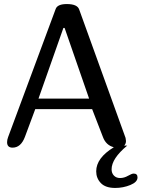

<svg xmlns="http://www.w3.org/2000/svg" viewBox="-20 -729 699 948"><path d="M640 128Q659 128 659 147Q659 170 623.5 184.5Q588 199 549 199Q501 199 478 175Q455 151 455 117Q455 51 542 -2Q503 -12 488 -53L435 -190H154L103 -53Q83 0 42 0Q15 0 15 -27Q15 -39 20 -52L255 -685Q264 -709 310 -709Q362 -709 371 -682L600 -48Q602 -38 602 -33Q602 -19 593 -10H608Q531 54 531 107Q531 126 542.5 138Q554 150 573 150Q593 150 612 139Q631 128 640 128ZM170 -242H420L299 -591H293Z"/></svg>

Font: Marmelad
Style: Regular
Weight: 400
Designer: Manvel Shmavonyan
Foundry: Cyreal
Version: Version 1.001;PS 001.001;hotconv 1.0.88;makeotf.lib2.5.64775